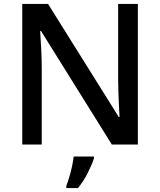

<svg xmlns="http://www.w3.org/2000/svg" viewBox="-20 -734 813 975"><path d="M680 0H548L188 -577H184Q186 -542 189 -489.5Q192 -437 192 -385V0H93V-714H224L583 -140H587Q586 -157 584.5 -189Q583 -221 581.5 -257.5Q580 -294 580 -325V-714H680ZM457 70Q448 100 426 143.5Q404 187 376 221H317V209Q324 191 332 164.5Q340 138 346 110Q352 82 354 61H457Z"/></svg>

Font: Noto Sans Khmer UI Medium
Style: Regular
Weight: 500
Designer: Danh Hong and the Monotype Design Team
Foundry: Monotype Imaging Inc.
Version: Version 2.002; ttfautohint (v1.8.4.7-5d5b)